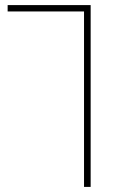

<svg xmlns="http://www.w3.org/2000/svg" viewBox="-20 -734 479 754"><path d="M310 -689H10V-714H336V0H310Z"/></svg>

Font: Noto Sans Georgian Thin
Style: Regular
Weight: 250
Designer: Monotype Design team
Foundry: Monotype Imaging Inc.
Version: Version 1.000